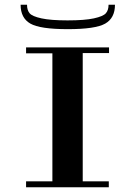

<svg xmlns="http://www.w3.org/2000/svg" viewBox="-20 -790 570 810"><path d="M329 0H201V-590H329ZM439 -25V0H307V-25ZM223 0H90V-25H223ZM90 -565V-590H228V-565ZM440 -590V-566H307V-590ZM465 -770Q465 -714 424 -690.5Q383 -667 266 -667Q149 -667 108 -690.5Q67 -714 67 -770H94Q94 -747 105 -734Q116 -721 155 -712.5Q194 -704 265 -704Q337 -704 376 -712.5Q415 -721 426.5 -734Q438 -747 438 -770Z"/></svg>

Font: Solide Mirage
Style: Etroit
Weight: 400
Designer: Jérémy Landes
Foundry: Velvetyne Type Foundry
Version: Version 1.1